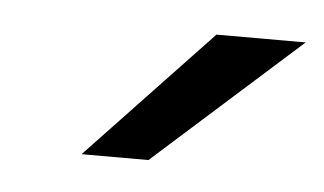

<svg xmlns="http://www.w3.org/2000/svg" viewBox="-28 -798 376 223"><g transform="rotate(5 160.5 -687.0)"><path d="M151 -611H73L217 -763H321Z"/></g></svg>

Font: Open Sauce One
Style: Italic
Weight: 400
Italic angle: -10°
Designer: Alfredo Marco Pradil
Foundry: Creative Sauce Fz LLC
Version: Version 1.477